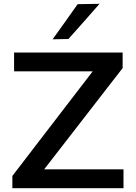

<svg xmlns="http://www.w3.org/2000/svg" viewBox="-20 -989 717 1009"><path d="M45 0V-64.5Q72 -99.5 105.8 -143.5Q139.5 -187.5 173.8 -232.2Q208 -277 237 -314.5L467 -614H54V-713H624.5V-631Q580 -574 537.2 -518.8Q494.5 -463.5 451.5 -408L212 -99H629V0ZM256.5 -782.5Q290 -829 322.8 -875Q355.5 -921 388 -967L503 -969Q461.5 -921 420.5 -875Q379.5 -829 339.5 -784Z"/></svg>

Font: Commissioner Medium
Style: Regular
Weight: 500
Designer: Kostas Bartsokas
Foundry: Kostas Bartsokas
Version: Version 1.000; ttfautohint (v1.8.3)